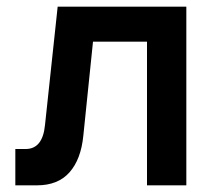

<svg xmlns="http://www.w3.org/2000/svg" viewBox="-20 -556 640 576"><path d="M26 0V-109H57Q108 -109 115 -181L153 -536H539V0H421V-431H259L230 -149Q223 -78 188.5 -39Q154 0 91 0Z"/></svg>

Font: Geist Mono
Style: Bold
Weight: 700
Monospace: yes
Designer: Basement.studio, Andrés Briganti, Mateo Zaragoza
Foundry: Basement.studio, Vercel, Andrés Briganti, Guido Ferreyra, Mateo Zaragoza
Version: Version 1.500; ttfautohint (v1.8.4.7-5d5b)